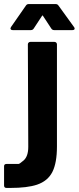

<svg xmlns="http://www.w3.org/2000/svg" viewBox="-80 -720 387 944"><path d="M-60 192V97Q-60 86 -47 86Q-41 86 -36 86Q-31 86 -27 86Q-23 86 -20 86Q-17 86 -14 86Q-12 86 -9 86Q-7 86 -5 86Q-3 86 -2 86Q0 86 1 86Q2 86 2 86Q3 86 4 86Q5 86 6 86Q6 86 7 86Q8 86 8 86Q9 86 9 86Q9 86 10 86Q14 88 36 69Q59 49 59 2L57 -502Q57 -507 60.5 -510.5Q64 -514 69 -514H188Q193 -514 196.5 -510.5Q200 -507 200 -502V0Q200 81 177.5 125.5Q155 170 102 188Q54 204 -29 204Q-37 204 -48 204Q-60 204 -60 192ZM-26 -587 47 -692Q52 -700 61 -700H194Q203 -700 208 -692L284 -587Q287 -583 287 -580Q287 -572 276 -572H186Q177 -572 172 -580L132 -641Q129 -647 126 -641L86 -580Q81 -572 72 -572H-18Q-25 -572 -27.5 -576.5Q-30 -581 -26 -587Z"/></svg>

Font: UMi
Style: Bold
Weight: 700
Designer: Peter Middis
Foundry: We Are UMi
Version: Version 1.0